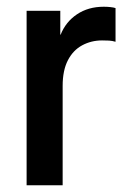

<svg xmlns="http://www.w3.org/2000/svg" viewBox="-20 -550 381 570"><path d="M59 0V-518H159V-447H160Q175 -485 208.5 -507.5Q242 -530 288 -530Q298 -530 307.5 -529Q317 -528 323 -526V-426Q313 -429 303.5 -429.5Q294 -430 283 -430Q251 -430 224 -415.5Q197 -401 181.5 -371Q166 -341 166 -295V0Z"/></svg>

Font: TikTok Sans 24pt Medium
Style: Regular
Weight: 500
Version: Version 4.000